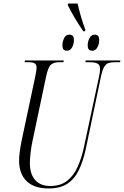

<svg xmlns="http://www.w3.org/2000/svg" viewBox="-20 -1056 701 1086"><path d="M451 -879Q424 -919 402 -956Q380 -993 363 -1028L366 -1036H419Q425 -1007 437 -965.5Q449 -924 463 -887L460 -879ZM358 -769Q347 -769 340 -775.5Q333 -782 333 -801Q333 -820 342.5 -840Q352 -860 372 -860Q384 -860 391 -853.5Q398 -847 398 -830Q398 -806 387.5 -787.5Q377 -769 358 -769ZM502 -769Q490 -769 483 -775.5Q476 -782 476 -801Q476 -820 486 -840Q496 -860 516 -860Q527 -860 534 -853.5Q541 -847 541 -828Q541 -806 530.5 -787.5Q520 -769 502 -769ZM255 10Q173 10 130.5 -31.5Q88 -73 88 -148Q88 -170 92 -200Q96 -230 103 -264L179 -621Q187 -660 187 -674Q187 -691 176 -697.5Q165 -704 143 -704H119L121 -714H341L339 -704H312Q284 -704 268 -690Q252 -676 241 -624L165 -264Q157 -228 153 -192Q149 -156 149 -135Q149 -71 179 -37.5Q209 -4 264 -4Q323 -4 360 -33.5Q397 -63 419 -112Q441 -161 454 -220L540 -622Q546 -651 546 -665Q546 -690 530.5 -697Q515 -704 489 -704H463L465 -714H661L659 -704H628Q608 -704 594 -699.5Q580 -695 569.5 -678Q559 -661 551 -623L465 -212Q450 -144 426 -94Q402 -44 361 -17Q320 10 255 10Z"/></svg>

Font: Noto Serif Display ExtraCondensed Light
Style: Italic
Weight: 300
Width: 2
Italic angle: -12°
Designer: Monotype Design Team
Foundry: Monotype Imaging Inc.
Version: Version 2.009